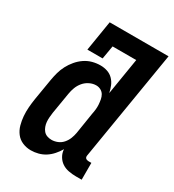

<svg xmlns="http://www.w3.org/2000/svg" viewBox="-179 -838 861 949"><g transform="rotate(30 251.0 -363.5)"><path d="M144 8Q119 8 96.5 -1.5Q74 -11 59.5 -30Q45 -49 38.5 -72.5Q32 -96 30 -121Q28 -146 30 -171.5Q32 -197 36 -222L56 -342Q60 -365 66 -387Q72 -409 83 -430Q94 -451 110 -470Q126 -489 146 -502.5Q166 -516 188.5 -522Q211 -528 234 -528Q255 -528 274 -521.5Q293 -515 306.5 -501Q320 -487 327.5 -469Q335 -451 339 -431L373 -639H238L225 -563H138L166 -735H502L399 -111Q398 -107 398.5 -102Q399 -97 402 -94Q405 -91 409.5 -89.5Q414 -88 418 -88H435V8H402Q381 8 360 4Q339 0 322.5 -11Q306 -22 295.5 -40Q285 -58 284 -79Q273 -60 258 -43Q243 -26 225 -14.5Q207 -3 186 2.5Q165 8 144 8ZM207 -88Q224 -88 241 -95Q258 -102 270 -116Q282 -130 288.5 -146.5Q295 -163 298 -180L317 -300Q320 -314 321.5 -328Q323 -342 322 -356Q321 -370 318.5 -383.5Q316 -397 309.5 -408Q303 -419 291 -425.5Q279 -432 265 -432Q246 -432 227.5 -423Q209 -414 196 -398.5Q183 -383 176 -364.5Q169 -346 166 -327L146 -207Q144 -193 143 -179.5Q142 -166 143 -153.5Q144 -141 148.5 -128.5Q153 -116 161 -106.5Q169 -97 181 -92.5Q193 -88 207 -88Z"/></g></svg>

Font: Iosevka Gothic
Style: Bold Italic
Weight: 700
Italic angle: -9°
Monospace: yes
Designer: Belleve Invis
Foundry: Belleve Invis
Version: Version 15.5.1; ttfautohint (v1.8.4)